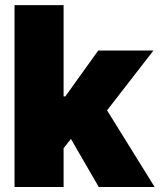

<svg xmlns="http://www.w3.org/2000/svg" viewBox="-20 -748 639 768"><path d="M38.1 0V-727.5H234.4V-362.3H241.2L373 -545.9H593.8L408.2 -306.6L598.6 0H375L263.7 -192.4L234.4 -155.3V0Z"/></svg>

Font: Inter Tight Black
Style: Regular
Weight: 900
Designer: Rasmus Andersson
Foundry: rsms
Version: Version 3.004; ttfautohint (v1.8.4.7-5d5b)